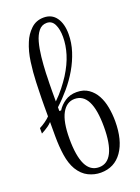

<svg xmlns="http://www.w3.org/2000/svg" viewBox="-160 -909 726 998"><g transform="rotate(-20 202.5 -410.0)"><path d="M220.2 -387.2Q175.8 -387.2 150.4 -341.1Q125 -294.9 125 -201.2Q125 -106.9 148.4 -58.3Q171.9 -9.8 220.2 -9.8Q267.1 -9.8 291 -57.9Q314.9 -106 314.9 -199.2Q314.9 -387.2 220.2 -387.2ZM211.9 -515.1Q245.1 -567.9 260 -616.5Q274.9 -665 274.9 -710.9Q274.9 -752.9 261.5 -780.5Q248 -808.1 219.2 -808.1Q191.9 -808.1 174.6 -786.6Q157.2 -765.1 147.7 -730.5Q138.2 -695.8 133.5 -652.3Q128.9 -608.9 127 -564Q127 -553.2 126.5 -539.6Q126 -525.9 125.5 -508.1Q125 -490.2 125 -465.6Q125 -440.9 125 -408.2Q151.9 -434.1 173.3 -461.4Q194.8 -488.8 211.9 -515.1ZM307.1 -714.8Q307.1 -667 292 -620.1Q276.9 -573.2 251.5 -529.5Q226.1 -485.8 193.1 -447Q160.2 -408.2 125 -376V-355H134.8Q150.9 -380.9 178 -398.9Q205.1 -417 242.2 -417Q280.8 -417 307.4 -398.4Q334 -379.9 350.1 -350.3Q366.2 -320.8 373 -283Q379.9 -245.1 379.9 -206.1Q379.9 -101.1 337.4 -40.5Q294.9 20 219.2 20Q184.1 20 151.1 3.9Q118.2 -12.2 95.2 -49.8Q75.2 -84 67.6 -133.1Q60.1 -182.1 60.1 -241.2V-317.9Q49.8 -307.1 39.3 -299.6Q28.8 -292 20 -287.1Q8.8 -280.8 0 -275.9V-306.2Q16.1 -314 33.4 -326.4Q50.8 -338.9 60.1 -349.1Q60.1 -381.8 60.1 -405Q60.1 -428.2 60.5 -448Q61 -467.8 61.5 -488.3Q62 -508.8 63 -538.1Q64.9 -590.8 72.5 -646.5Q80.1 -702.1 99.1 -747.1Q113.8 -784.2 142.8 -812Q171.9 -839.8 213.9 -839.8Q258.8 -839.8 283 -805.9Q307.1 -772 307.1 -714.8Z"/></g></svg>

Font: Sevillana
Style: Regular
Weight: 400
Designer: Olga Umpeleva
Foundry: Brownfox
Version: Version 1.001